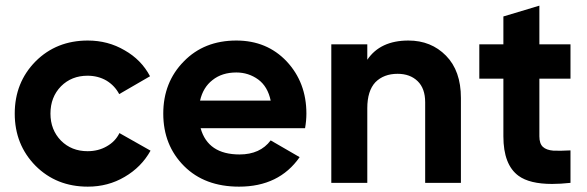

<svg xmlns="http://www.w3.org/2000/svg" viewBox="-20 -660 2119 693"><path d="M296.9 13.7Q183.6 13.7 108.4 -61.5Q33.2 -137.7 33.2 -250Q33.2 -362.3 108.4 -438.5Q183.6 -513.7 296.9 -513.7Q370.1 -513.7 429.7 -478.5Q490.2 -444.3 521.5 -384.8Q484.4 -363.3 410.2 -320.3Q394.5 -350.6 364.3 -369.1Q334 -386.7 295.9 -386.7Q238.3 -386.7 200.2 -348.6Q162.1 -309.6 162.1 -250Q162.1 -191.4 200.2 -152.3Q238.3 -114.3 295.9 -114.3Q335 -114.3 365.2 -131.8Q396.5 -149.4 411.1 -179.7Q448.2 -158.2 523.4 -116.2Q490.2 -56.6 429.7 -21.5Q370.1 13.7 296.9 13.7Z M704.1 -197.3Q730.5 -102.5 844.7 -102.5Q918.9 -102.5 957 -153.3Q992.2 -132.8 1061.5 -92.8Q987.3 13.7 842.8 13.7Q718.8 13.7 644.5 -60.5Q569.3 -135.7 569.3 -250Q569.3 -363.3 643.6 -438.5Q716.8 -513.7 833 -513.7Q943.4 -513.7 1014.6 -438.5Q1085.9 -362.3 1085.9 -250Q1085.9 -224.6 1081.1 -197.3Q955.1 -197.3 704.1 -197.3ZM702.1 -296.9Q765.6 -296.9 957 -296.9Q946.3 -347.7 912.1 -373Q877 -398.4 833 -398.4Q781.2 -398.4 747.1 -371.1Q712.9 -344.7 702.1 -296.9Z M1454.1 -513.7Q1536.1 -513.7 1589.8 -459Q1643.6 -404.3 1643.6 -306.6Q1643.6 -205.1 1643.6 0Q1611.3 0 1514.6 0Q1514.6 -72.3 1514.6 -291Q1514.6 -340.8 1487.3 -367.2Q1460 -393.6 1415 -393.6Q1365.2 -393.6 1335 -363.3Q1305.7 -332 1305.7 -269.5Q1305.7 -179.7 1305.7 0Q1272.5 0 1175.8 0Q1175.8 -125 1175.8 -500Q1208 -500 1305.7 -500Q1305.7 -486.3 1305.7 -444.3Q1352.5 -513.7 1454.1 -513.7Z M2039.1 -376Q2010.7 -376 1926.8 -376Q1926.8 -324.2 1926.8 -168Q1926.8 -141.6 1939.5 -129.9Q1952.1 -118.2 1977.5 -116.2Q2002 -115.2 2039.1 -117.2Q2039.1 -78.1 2039.1 0Q2002.9 3.9 1972.7 3.9Q1891.6 3.9 1851.6 -25.4Q1796.9 -65.4 1796.9 -168Q1796.9 -237.3 1796.9 -376Q1775.4 -376 1710 -376Q1710 -407.2 1710 -500Q1732.4 -500 1796.9 -500Q1796.9 -525.4 1796.9 -600.6Q1829.1 -610.4 1926.8 -639.6Q1926.8 -605.5 1926.8 -500Q1954.1 -500 2039.1 -500Q2039.1 -468.8 2039.1 -376Z"/></svg>

Font: LeFont
Style: Regular
Weight: 700
Designer: Leryon MEDIA
Version: Version 1.0